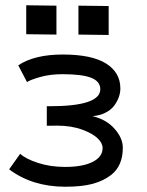

<svg xmlns="http://www.w3.org/2000/svg" viewBox="-20 -707 558 729"><path d="M79.6 -687 194.3 -685.5V-575.7L79.6 -577.1ZM277.8 -685.5 392.6 -684.1V-574.2L277.8 -575.7ZM14.6 -64 56.6 -123Q78.1 -103.5 124.5 -88.4Q170.9 -73.2 227.5 -73.2Q293.9 -73.2 331.8 -92.3Q369.6 -111.3 369.6 -145Q369.6 -163.6 350.6 -181.9Q331.5 -200.2 293 -214.4Q251.5 -230 195.8 -230Q189.5 -230 176.8 -229.7Q164.1 -229.5 157.7 -229.5V-303.7H166.5H168.9Q360.8 -303.7 360.8 -368.2Q360.8 -397.9 326.4 -411.6Q292 -425.3 217.3 -425.3Q170.9 -425.3 134 -415Q97.2 -404.8 82.5 -395.5L49.3 -459Q110.8 -500 218.3 -500Q328.6 -500 382.8 -465.8Q437 -431.6 437 -371.1Q437 -355 431.2 -338.4Q425.3 -321.8 413.6 -305.9Q401.9 -290 380.4 -279.1Q358.9 -268.1 331.1 -266.1Q383.8 -253.4 415 -218Q446.3 -182.6 446.3 -146Q446.3 -77.6 402.3 -43Q373.5 -20.5 332.8 -9.3Q292 2 228 2Q103 2 14.6 -64Z"/></svg>

Font: FantasqueSansM Nerd Font
Style: Regular
Weight: 400
Monospace: yes
Designer: Jany Belluz
Version: Version 1.8.0 ; ttfautohint (v1.8.2);Nerd Fonts 3.4.0